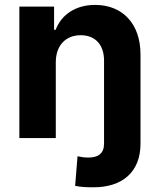

<svg xmlns="http://www.w3.org/2000/svg" viewBox="-20 -573 671 797"><path d="M411.9 -320.3V23.4C411.9 64.3 387.4 81 346.9 81C329.5 81 315.3 78.8 301.8 75.6L291.9 198.5C316.8 203.8 342 204.5 368.3 204.5C484.7 204.5 563.2 143.8 563.2 23.4V-347.3C563.2 -474.4 488.6 -552.6 375 -552.6C294 -552.6 235.4 -512.8 210.9 -449.2H204.5V-545.5H60.4V0H211.6V-315.3C212 -385.7 253.9 -426.8 315 -426.8C375.7 -426.8 412.3 -387.1 411.9 -320.3Z"/></svg>

Font: Margiela Sans
Style: Bold
Weight: 700
Designer: Stefan Endress, Andreas Faust
Version: Version 1.100;FEAKit 1.0